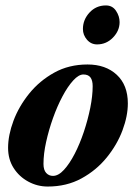

<svg xmlns="http://www.w3.org/2000/svg" viewBox="-20 -669 498 703"><path d="M154.7 14Q116.8 14 83.5 -4.1Q50.2 -22.1 29.9 -53.8Q9.6 -85.6 9.6 -127.7Q9.6 -173.9 29.3 -226.7Q49.1 -279.6 87 -326.5Q124.9 -373.3 178.7 -403.1Q232.4 -432.9 300.5 -432.9Q366.9 -432.9 407.5 -395.2Q448.1 -357.5 448.1 -290.3Q448.1 -244.4 428.5 -191.8Q408.8 -139.1 370.8 -92.3Q332.8 -45.5 278.5 -15.8Q224.2 14 154.7 14ZM174 -25Q193.9 -25 214.3 -47.3Q234.7 -69.5 253.5 -105.9Q272.3 -142.4 287 -186.3Q301.6 -230.1 310.5 -274Q319.3 -317.9 319.3 -353.5Q319.3 -374.6 311.2 -385.5Q303.1 -396.3 285.3 -396.3Q268.1 -396.3 248.1 -374.4Q228.1 -352.6 208.9 -316.5Q189.7 -280.4 174.1 -236.8Q158.6 -193.2 148.9 -149.4Q139.2 -105.7 139.2 -69Q139.2 -46.6 149.1 -35.8Q158.9 -25 174 -25ZM335.4 -506.4Q313.2 -506.4 298.4 -523.7Q283.6 -541 283.6 -562.7Q283.6 -596.7 307.6 -622.9Q331.7 -649.1 367.7 -649.1Q391.7 -649.1 404.8 -629.4Q417.9 -609.8 417.9 -588Q417.9 -556.5 393.7 -531.5Q369.5 -506.4 335.4 -506.4Z"/></svg>

Font: EB Garamond
Style: Italic
Weight: 400
Italic angle: -17.2°
Designer: Georg Duffner and Octavio Pardo
Foundry: Georg Duffner
Version: Version 1.001